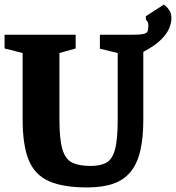

<svg xmlns="http://www.w3.org/2000/svg" viewBox="-29 -800 770 840"><path d="M352 20Q247 20 185 -7.5Q123 -35 96.5 -100Q70 -165 70 -278V-568L-9 -588V-648H302V-588L231 -568V-278Q231 -191 244 -147Q257 -103 287 -88.5Q317 -74 367 -74Q410 -74 436 -88Q462 -102 474 -145.5Q486 -189 486 -278V-568L408 -587V-648H549Q584 -648 599 -651.5Q614 -655 617 -663.5Q620 -672 620 -687Q620 -698 617 -704Q614 -710 609 -714V-729L688 -780Q689 -779 697 -772.5Q705 -766 713 -753Q721 -740 721 -719Q721 -701 711.5 -677Q702 -653 675.5 -626.5Q649 -600 598 -573V-278Q598 -198 585 -141.5Q572 -85 543 -49Q514 -13 467 3.5Q420 20 352 20Z"/></svg>

Font: Faustina Light ExtraBold
Style: Regular
Weight: 800
Version: Version 1.200